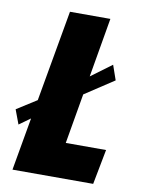

<svg xmlns="http://www.w3.org/2000/svg" viewBox="-150 -768 614 825"><g transform="rotate(10 156.5 -355.5)"><path d="M-37.6 0H314.5L343.8 -152.8H168L205.6 -371.1L332.5 -454.6L310.1 -519L219.7 -452.1L264.2 -710.9H87.9L17.6 -313L-69.3 -257.8L-45.9 -195.3L2.9 -230.5Z"/></g></svg>

Font: Roboto Flex Super Cond Black
Style: Italic
Weight: 900
Width: 3
Italic angle: -10°
Designer: Berlow after Robertson
Foundry: Google
Version: Version 3.200;Glyphs 3.3 (3311)